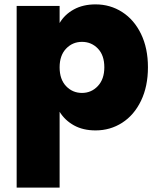

<svg xmlns="http://www.w3.org/2000/svg" viewBox="-20 -588 720 876"><path d="M252 -483Q275 -522 317 -545Q359 -568 416 -568Q483 -568 537.5 -533Q592 -498 623.5 -433Q655 -368 655 -281Q655 -194 623.5 -128.5Q592 -63 537.5 -28Q483 7 416 7Q359 7 317.5 -16Q276 -39 252 -78V268H56V-561H252ZM456 -281Q456 -336 426.5 -366.5Q397 -397 354 -397Q311 -397 281.5 -366Q252 -335 252 -281Q252 -226 281.5 -195Q311 -164 354 -164Q397 -164 426.5 -195.5Q456 -227 456 -281Z"/></svg>

Font: DVN-Poppins ExtBd
Style: Regular
Weight: 800
Designer: Ninad Kale (Devanagari), Jonny Pinhorn (Latin)
Foundry: Indian Type Foundry
Version: 4.004